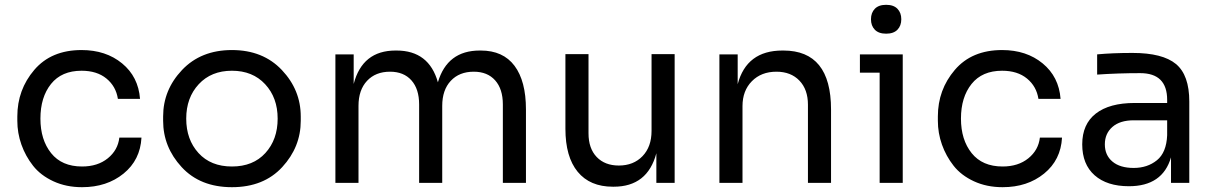

<svg xmlns="http://www.w3.org/2000/svg" viewBox="-20 -760 5047 798"><path d="M321 18Q255 18 202 -6.5Q149 -31 117.5 -71Q86 -111 69 -159Q52 -207 52 -258V-276Q52 -387 122.5 -469.5Q193 -552 319 -552Q420 -552 487.5 -496.5Q555 -441 562 -349H470Q462 -401 422.5 -433.5Q383 -466 319 -466Q236 -466 192 -411Q148 -356 148 -267Q148 -179 192.5 -123.5Q237 -68 321 -68Q386 -68 428 -102Q470 -136 476 -188H568Q563 -95 493.5 -38.5Q424 18 321 18Z M658 -258V-276Q658 -386 736.5 -469Q815 -552 944 -552Q1073 -552 1151.5 -469Q1230 -386 1230 -276V-258Q1230 -149 1153 -65.5Q1076 18 944 18Q812 18 735 -65.5Q658 -149 658 -258ZM805 -124Q856 -68 944 -68Q1032 -68 1083 -124Q1134 -180 1134 -267Q1134 -354 1082 -410Q1030 -466 944 -466Q858 -466 806 -410Q754 -354 754 -267Q754 -180 805 -124Z M1470 0H1374V-534H1450V-411Q1486 -550 1624 -550H1628Q1763 -550 1800 -418Q1839 -550 1974 -550H1978Q2071 -550 2118.5 -486.5Q2166 -423 2166 -305V0H2070V-326Q2070 -390 2038 -426Q2006 -462 1949 -462Q1889 -462 1853.5 -424Q1818 -386 1818 -320V0H1722V-326Q1722 -390 1690 -426Q1658 -462 1601 -462Q1541 -462 1505.5 -424Q1470 -386 1470 -320Z M2531 16H2527Q2432 16 2381 -46Q2330 -108 2330 -225V-535H2426V-206Q2426 -143 2460 -107.5Q2494 -72 2552 -72Q2613 -72 2650.5 -111Q2688 -150 2688 -216V-535H2784V0H2708V-123Q2671 16 2531 16Z M3066 0H2970V-534H3046V-410Q3083 -550 3232 -550H3236Q3434 -550 3434 -305V0H3338V-325Q3338 -388 3302.5 -425Q3267 -462 3207 -462Q3144 -462 3105 -422.5Q3066 -383 3066 -319Z M3710 -636.5Q3694 -620 3663 -620Q3632 -620 3616 -636.5Q3600 -653 3600 -680Q3600 -707 3616 -723.5Q3632 -740 3663 -740Q3694 -740 3710 -723.5Q3726 -707 3726 -680Q3726 -653 3710 -636.5ZM3732 0H3636V-458H3554V-534H3732Z M4147 18Q4081 18 4028 -6.5Q3975 -31 3943.5 -71Q3912 -111 3895 -159Q3878 -207 3878 -258V-276Q3878 -387 3948.5 -469.5Q4019 -552 4145 -552Q4246 -552 4313.5 -496.5Q4381 -441 4388 -349H4296Q4288 -401 4248.5 -433.5Q4209 -466 4145 -466Q4062 -466 4018 -411Q3974 -356 3974 -267Q3974 -179 4018.5 -123.5Q4063 -68 4147 -68Q4212 -68 4254 -102Q4296 -136 4302 -188H4394Q4389 -95 4319.5 -38.5Q4250 18 4147 18Z M4672 14Q4581 14 4529.5 -31.5Q4478 -77 4478 -160Q4478 -244 4534.5 -288Q4591 -332 4696 -332H4831V-345Q4831 -456 4719 -456Q4628 -456 4540 -450V-534Q4604 -540 4687 -540Q4812 -540 4867.5 -494Q4923 -448 4923 -338V0H4847V-106Q4812 14 4672 14ZM4831 -198V-260H4692Q4635 -260 4603.5 -232.5Q4572 -205 4572 -160Q4572 -115 4603.5 -88.5Q4635 -62 4692 -62Q4749 -62 4788.5 -94Q4828 -126 4831 -198Z"/></svg>

Font: Sora
Style: Regular
Weight: 400
Designer: Jonathan Barnbrook, Julián Moncada
Foundry: Barnbrook Fonts
Version: Version 2.000